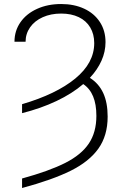

<svg xmlns="http://www.w3.org/2000/svg" viewBox="-20 -737 613 964"><path d="M453.1 -520.5Q453.1 -565.4 433.1 -599.1Q413.1 -632.8 375.5 -650.9Q337.9 -668.9 287.1 -668.9Q235.4 -668.9 194.6 -650.6Q153.8 -632.3 131.1 -599.9Q108.4 -567.4 108.4 -527.3H52.7Q52.7 -582.5 82.8 -625.5Q112.8 -668.5 166.3 -692.6Q219.7 -716.8 287.1 -716.8Q352.1 -716.8 402.6 -693.4Q453.1 -669.9 481.4 -626.5Q509.8 -583 509.8 -525.4Q509.8 -477.5 489.5 -432.1Q469.2 -386.7 431.2 -346.2Q476.1 -317.9 498.3 -269.8Q520.5 -221.7 520.5 -151.4Q520.5 -56.2 474.1 9Q427.7 74.2 335.4 120.1Q243.2 166 90.8 207V159.2Q227.5 121.6 307.9 80.8Q388.2 40 426 -16.4Q463.9 -72.8 463.9 -155.3Q463.9 -213.4 447.5 -252.9Q431.2 -292.5 397.9 -314.9Q342.3 -267.1 263.4 -229.7Q184.6 -192.4 90.8 -168.9V-213.9Q262.2 -264.2 357.7 -342.5Q453.1 -420.9 453.1 -520.5Z"/></svg>

Font: Pretendard Std ExtraLight
Style: Regular
Weight: 200
Designer: Base glyphs from Inter by Rasmus Andersson; Hangeul glyphs from Noto Sans CJK(Source Han Sans) by Jang Soo-young and Kan
Foundry: Kil Hyung-jin
Version: Version 1.309